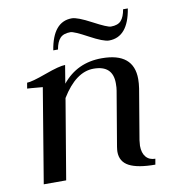

<svg xmlns="http://www.w3.org/2000/svg" viewBox="-73 -693 696 759"><g transform="rotate(-10 274.5 -313.5)"><path d="M395 -515Q373 -515 318.5 -544.5Q264 -574 250 -574Q222 -574 208.5 -559.5Q195 -545 190 -515H171Q189 -627 265 -627Q287 -627 342.5 -597.5Q398 -568 412 -568Q440 -568 453 -582.5Q466 -597 471 -627H490Q472 -515 395 -515ZM195 -377Q255 -451 354 -451Q482 -451 482 -345Q482 -328 479 -308L445 -106Q443 -90 443 -84Q443 -55 456.5 -39Q470 -23 494 -23L490 0Q420 0 385.5 -18Q351 -36 351 -76Q351 -82 353 -96L390 -315Q392 -325 392 -344Q392 -416 315 -416Q244 -416 186 -321L132 0H42L105 -379Q96 -380 82 -381Q68 -382 59 -383Q50 -384 43 -384L47 -407Q66 -407 125 -428.5Q184 -450 207 -450Z"/></g></svg>

Font: Judson
Style: Italic
Weight: 400
Italic angle: -9.5°
Version: Version 20110429